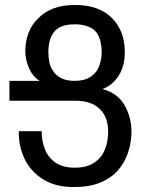

<svg xmlns="http://www.w3.org/2000/svg" viewBox="-20 -740 568 774"><path d="M281 14Q205 15 154 -17Q103 -49 78.5 -101Q54 -153 56 -211H148Q148 -171 161.5 -137.5Q175 -104 204.5 -84Q234 -64 281 -64Q320 -64 345 -76Q370 -88 387 -109Q402 -129 409 -155.5Q416 -182 416 -209Q416 -268 382 -301Q348 -334 282 -334H18V-414H140Q112 -431 97 -465.5Q82 -500 82 -535Q82 -572 95 -607Q108 -642 135 -667Q159 -692 195.5 -706Q232 -720 282 -720Q378 -720 430.5 -668Q483 -616 483 -531Q483 -501 477 -478Q471 -455 459 -436Q434 -396 393 -381Q454 -365 482 -316Q510 -267 510 -209Q510 -167 496.5 -126Q483 -85 456 -54Q428 -22 384 -4Q340 14 281 14ZM281 -414Q321 -414 345.5 -430.5Q370 -447 380 -474Q390 -501 390 -531Q390 -551 385 -572.5Q380 -594 369 -609Q355 -626 335 -633Q325 -637 312.5 -639.5Q300 -642 283 -642Q249 -642 228.5 -633.5Q208 -625 196.5 -609.5Q185 -594 180 -574Q175 -554 175 -530Q175 -507 179.5 -486.5Q184 -466 197 -450Q208 -434 229 -424Q250 -414 281 -414Z"/></svg>

Font: PlemolJP
Style: Regular
Weight: 400
Monospace: yes
Version: v2.0.4; ttfautohint (v1.8.4.7-5d5b-dirty) -l 6 -r 45 -G 200 